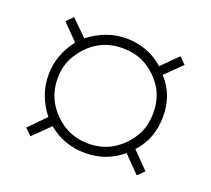

<svg xmlns="http://www.w3.org/2000/svg" viewBox="-73 -532 589 537"><g transform="rotate(20 221.5 -263.0)"><path d="M393.1 -265.1Q393.1 -197.8 351.1 -152.8L398.9 -104L379.9 -85L332 -133.8Q284.7 -94.2 222.2 -94.2Q159.2 -94.2 111.8 -133.8L63 -85.9L43.9 -105L91.8 -153.8Q51.8 -204.6 51.8 -265.1Q51.8 -324.7 90.8 -375L44.9 -421.9L64 -440.9L110.8 -395Q163.1 -435.1 222.2 -435.1Q287.6 -435.1 334 -393.1L380.9 -439.9L399.9 -420.9L352.1 -374Q393.1 -328.6 393.1 -265.1ZM222.2 -122.1Q262.2 -122.1 293.9 -141.1Q326.2 -161.6 345.2 -192.9Q363.8 -223.6 363.8 -265.1Q363.8 -304.7 346.2 -335Q325.2 -368.7 293.9 -387.2Q263.2 -405.8 222.2 -405.8Q180.7 -405.8 149.9 -387.2Q119.6 -369.1 98.1 -335Q79.1 -304.7 79.1 -265.1Q79.1 -224.6 98.1 -192.9Q117.7 -160.6 149.9 -141.1Q181.6 -122.1 222.2 -122.1Z"/></g></svg>

Font: Unna Light
Style: Regular
Weight: 300
Designer: Jorge de Buen Unna
Foundry: Omnibus-Type
Version: Version 2.007;PS 002.007;hotconv 1.0.88;makeotf.lib2.5.64775